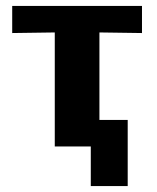

<svg xmlns="http://www.w3.org/2000/svg" viewBox="-20 -492 529 645"><path d="M21 -381V-472H457V-381L314 -383V-89H409V133H285V0H164V-383Q141 -383 92 -382Q43 -381 21 -381Z"/></svg>

Font: Coval
Style: Black
Weight: 1000
Foundry: Context Ltd
Version: Version 001.000